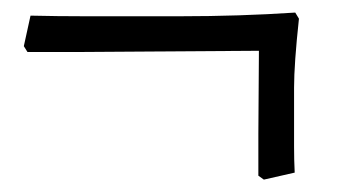

<svg xmlns="http://www.w3.org/2000/svg" viewBox="-20 -317 546 307"><path d="M450.2 -176.8V-83Q450.2 -61 451.2 -41L401.9 -29.8L393.1 -36.1V-103L394 -235.8L105 -233.9H23.9L18.1 -243.2L28.8 -292Q71.8 -291 115.2 -291H268.1Q362.8 -291 452.1 -296.9L458 -287.1Q450.2 -214.8 450.2 -176.8Z"/></svg>

Font: Alegreya-Regular
Style: Regular
Weight: 400
Designer: Juan Pablo del Peral
Foundry: Juan Pablo del Peral
Version: Version 1.003